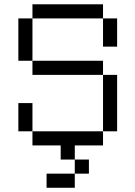

<svg xmlns="http://www.w3.org/2000/svg" viewBox="-20 -687 640 907"><path d="M133.3 -66.7H66.7V-200H133.3ZM133.3 0V-66.7H466.7V0H333.3V66.7H266.7V0ZM133.3 -333.3V-400H466.7V-333.3ZM133.3 -400H66.7V-600H133.3ZM133.3 -600V-666.7H466.7V-600ZM400 66.7V133.3H333.3V66.7ZM533.3 -66.7H466.7V-333.3H533.3ZM533.3 -466.7H466.7V-600H533.3ZM200 133.3H333.3V200H200Z"/></svg>

Font: Galmuri14 Regular
Style: Regular
Weight: 400
Designer: Lee Minseo (quiple)
Version: Version 2.399;hotconv 1.1.1;makeotfexe 2.6.0 DEVELOPMENT